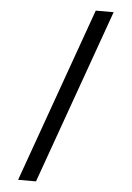

<svg xmlns="http://www.w3.org/2000/svg" viewBox="-63 -869 725 1058"><g transform="rotate(5 300.0 -340.0)"><path d="M177 143H78L423 -823H522Z"/></g></svg>

Font: Iosevka Fixed Curly Md Ex
Style: Regular
Weight: 500
Width: 7
Monospace: yes
Designer: Belleve Invis
Foundry: Belleve Invis
Version: Version 30.1.2